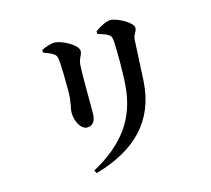

<svg xmlns="http://www.w3.org/2000/svg" viewBox="-117 -917 1234 1124"><g transform="rotate(-15 500.0 -354.5)"><path d="M324.3 49.9 334.7 67.8C581.6 -2.8 725 -144.1 738.7 -383.3C742.4 -443.9 747.6 -571.8 751.1 -629.6C752.8 -660.5 773.2 -670.8 773.2 -696.6C773.2 -726.7 684.3 -777.1 642.2 -777.1C616.3 -777.1 575 -754.1 548 -734.2L549 -717.6C571.6 -711.2 593.9 -704.6 609 -695.2C627.7 -684 629.7 -673.4 631.5 -649.6C635 -592.7 635.6 -458.1 629.2 -383C613.8 -185.2 514 -53.8 324.3 49.9ZM349.1 -204.5C382.7 -204.5 403.5 -226.4 403.5 -278.8C403.5 -346.7 401.9 -522.7 405.2 -566.4C407.5 -607.3 428.6 -621.8 428.6 -648.1C428.6 -684.4 336.8 -734.1 292.6 -734.1C266.7 -734.1 237.5 -722.6 212.9 -711.3L213.2 -694.7C235.4 -687.3 256 -678.3 270.5 -669.4C285.3 -660.4 289.7 -651.7 292.4 -631.8C297.6 -591 298.4 -485 298.2 -435.6C297.6 -366.9 283.6 -338.2 283.6 -312.7C283.6 -254 315.8 -204.5 349.1 -204.5Z"/></g></svg>

Font: Source Han Serif CN VF
Style: Regular
Weight: 250
Designer: Ryoko NISHIZUKA 西塚涼子 (kana & ideographs); Frank Grießhammer (Latin, Greek & Cyrillic); Wenlong ZHANG 张文龙 (bopomofo); San
Foundry: Adobe
Version: Version 2.002;hotconv 1.1.0;makeotfexe 2.6.0